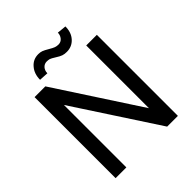

<svg xmlns="http://www.w3.org/2000/svg" viewBox="-239 -1042 1191 1191"><g transform="rotate(-45 356.5 -446.0)"><path d="M467.3 -891.6C467.3 -877 462.9 -864.3 453.6 -853C444.3 -841.8 432.6 -836.4 418.5 -836.4C408.2 -836.4 399.4 -837.9 391.1 -840.8C382.8 -843.8 370.6 -850.1 355 -859.4C339.4 -868.7 327.1 -875 317.9 -878.4C308.6 -881.8 298.3 -883.3 287.1 -883.3C256.8 -883.3 231.9 -872.1 212.4 -849.1C192.4 -826.2 182.6 -797.4 182.6 -762.7L243.2 -759.3C243.2 -791 264.6 -814 291.5 -814C300.8 -814 308.6 -813 315.9 -811C322.8 -808.6 334 -802.7 350.1 -792.5C365.7 -782.2 378.4 -775.9 388.2 -772.5C397.9 -769 409.7 -767.6 422.9 -767.6C452.6 -767.6 478 -778.3 498 -800.3C518.1 -822.3 527.8 -850.6 527.8 -885.7ZM628.9 -710.9H535.6V-160.6L176.8 -710.9H82.5V0H176.8V-547.9L534.7 0H628.9Z"/></g></svg>

Font: Roboto
Style: Regular
Weight: 400
Designer: Google
Version: Version 2.137; 2017